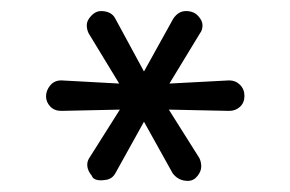

<svg xmlns="http://www.w3.org/2000/svg" viewBox="-20 -651 524 347"><path d="M286.2 -500 394.3 -505.7Q405.7 -505.7 413.8 -497.7Q421.8 -489.7 421.8 -477.6Q421.8 -465.5 413.8 -458Q405.7 -450.6 394.3 -450.6L285.1 -452.9L340.2 -365.5Q343.7 -358.6 343.7 -350Q343.7 -341.4 336.8 -332.8Q329.9 -324.1 319.5 -324.1Q302.3 -324.1 292 -337.9L240.2 -431L188.5 -337.9Q182.8 -327.6 171.3 -325.9Q159.8 -324.1 153.4 -326.4Q147.1 -328.7 146 -333.3Q139.1 -341.4 137.9 -350Q136.8 -358.6 141.4 -365.5L196.6 -452.9L90.8 -450.6Q78.2 -450.6 70.7 -458.6Q63.2 -466.7 63.2 -477Q63.2 -487.4 70.7 -496.6Q78.2 -505.7 90.8 -505.7L195.4 -500L140.2 -590.8Q136.8 -597.7 136.8 -605.7Q136.8 -613.8 144.8 -622.4Q152.9 -631 162.1 -631Q181.6 -631 188.5 -617.2L240.2 -521.8L293.1 -617.2Q302.3 -631 316.1 -631Q329.9 -631 337.9 -622.4Q346 -613.8 346 -605.2Q346 -596.6 341.4 -590.8Z"/></svg>

Font: Mallanna
Style: Regular
Weight: 400
Designer: Purushoth Kumar Guthula
Foundry: Andhrapradesh Society for Knowledge Networks
Version: Version 1.0.4; ttfautohint (vUNKNOWN) -l 7 -r 28 -G 50 -x 13